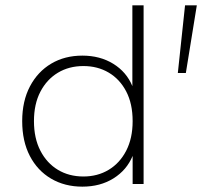

<svg xmlns="http://www.w3.org/2000/svg" viewBox="-20 -688 756 718"><path d="M288 10Q222 10 171 -20Q120 -50 91.5 -105Q63 -160 63 -235Q63 -310 92 -365Q121 -420 171.5 -450Q222 -480 288 -480Q354 -480 403.5 -449.5Q453 -419 475 -366V-668H517V0H476V-105Q454 -52 404.5 -21Q355 10 288 10ZM292 -28Q345 -28 386.5 -53Q428 -78 452 -124.5Q476 -171 476 -235Q476 -300 452 -346Q428 -392 386.5 -416.5Q345 -441 292 -441Q238 -441 196.5 -416Q155 -391 131 -345Q107 -299 107 -235Q107 -171 131 -124.5Q155 -78 196.5 -53Q238 -28 292 -28ZM645 -415 672 -668H716L675 -415Z"/></svg>

Font: Gantari ExtraLight
Style: Regular
Weight: 250
Designer: Anugrah Pasau
Foundry: Lafontype
Version: Version 1.000